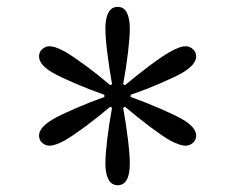

<svg xmlns="http://www.w3.org/2000/svg" viewBox="-20 -861 690 564"><path d="M325.7 -316.9Q307.6 -316.9 298.6 -334Q289.6 -351.1 289.6 -380.9Q289.6 -406.2 294.9 -451.2Q300.3 -496.1 309.1 -544.4L303.7 -547.4Q268.1 -517.1 231.2 -489.7Q194.3 -462.4 171.4 -449.2Q143.1 -433.1 125 -433.1Q113.3 -433.1 104 -441.4Q94.7 -449.7 94.7 -462.9Q94.7 -486.8 136.2 -511.2Q158.2 -523.9 199.5 -541.7Q240.7 -559.6 286.6 -576.2V-582.5Q242.2 -598.1 200.7 -616Q159.2 -633.8 136.2 -646.5Q94.7 -670.4 94.7 -695.3Q94.7 -708.5 104.2 -716.8Q113.8 -725.1 125 -725.1Q134.8 -725.1 146.5 -720.7Q158.2 -716.3 171.4 -709Q193.4 -696.3 230 -669.4Q266.6 -642.6 303.7 -610.8L309.1 -613.8Q300.8 -660.2 295.2 -705.8Q289.6 -751.5 289.6 -777.3Q289.6 -807.6 298.6 -824.2Q307.6 -840.8 325.7 -840.8Q343.8 -840.8 352.5 -824Q361.3 -807.1 361.3 -777.3Q361.3 -752 356 -706.8Q350.6 -661.6 341.8 -613.8L347.2 -610.8Q383.3 -641.1 419.9 -668.5Q456.5 -695.8 479 -708.5Q492.7 -716.3 504.4 -720.7Q516.1 -725.1 525.4 -725.1Q537.1 -725.1 546.6 -716.6Q556.2 -708 556.2 -695.3Q556.2 -670.9 514.6 -646.5Q492.7 -634.3 451.4 -616.5Q410.2 -598.6 363.8 -582.5V-576.2Q408.7 -560.1 450.4 -542Q492.2 -523.9 514.6 -511.2Q556.2 -487.3 556.2 -462.9Q556.2 -449.7 546.6 -441.4Q537.1 -433.1 525.4 -433.1Q507.8 -433.1 479 -448.7Q457 -461.4 420.9 -488.5Q384.8 -515.6 347.2 -547.4L341.8 -544.4Q350.1 -498 355.7 -452.4Q361.3 -406.7 361.3 -380.9Q361.3 -316.9 325.7 -316.9Z"/></svg>

Font: Pinar-DS2-FD Regular
Style: Regular
Weight: 400
Designer: Amin Abedi
Version: Version 2.000